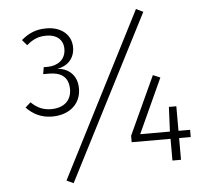

<svg xmlns="http://www.w3.org/2000/svg" viewBox="-58 -869 1097 1004"><g transform="rotate(-5 490.5 -366.5)"><path d="M692 -806 252 56 288 73 729 -788ZM359 -418C359 -489 312 -527 255 -530C309 -539 347 -577 347 -635C347 -700 296 -746 216 -746C160 -746 122 -728 84 -696L109 -667C145 -698 174 -708 214 -708C266 -708 301 -680 301 -631C301 -571 253 -545 206 -545H185L179 -509H210C271 -509 312 -484 312 -418C312 -362 275 -323 205 -323C167 -323 134 -335 100 -368L72 -343C107 -306 151 -284 207 -284C301 -284 359 -340 359 -418ZM919 -152H858V-281H819L813 -152H657L788 -438L750 -454L609 -148V-114H813V0H858V-114H919Z"/></g></svg>

Font: Glow Sans SC Normal Light
Style: Regular
Weight: 300
Designer: Ryoko NISHIZUKA (kana, bopomofo & ideographs); Paul D. Hunt (Latin, Greek & Cyrillic); Sandoll Communications, Soo-young
Version: Version 0.93